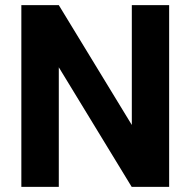

<svg xmlns="http://www.w3.org/2000/svg" viewBox="-20 -731 746 751"><path d="M641.6 0H495.1L210 -467.8V0H63.5V-710.9H210L495.6 -242.2V-710.9H641.6Z"/></svg>

Font: Roboto-o
Style: o-Bold
Weight: 700
Designer: Google
Version: Version 2.134; 2016; ttfautohint (v1.6)